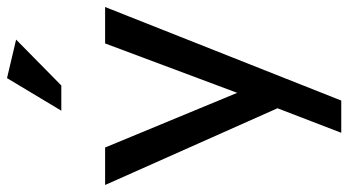

<svg xmlns="http://www.w3.org/2000/svg" viewBox="-247 -568 994 548"><g transform="rotate(-90 250.0 -294.0)"><path d="M215 1 145 183H237L504 -491H400L259 -114L103 -491H-4ZM208 -616H280L411 -745L301 -771Z"/></g></svg>

Font: Geom
Style: Regular
Weight: 400
Version: Version 1.102